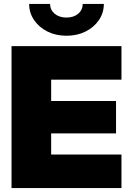

<svg xmlns="http://www.w3.org/2000/svg" viewBox="-20 -964 672 984"><path d="M39.1 0V-727.5H602.5V-555.7H242.2V-446.3H574.7V-280.3H242.2V-171.9H602.5V0ZM320.8 -780.8Q266.1 -780.8 222.9 -802.5Q179.7 -824.2 154.5 -861.3Q129.4 -898.4 129.4 -943.8H236.8Q236.8 -913.1 260.3 -893.6Q283.7 -874 320.8 -874Q357.4 -874 380.6 -893.6Q403.8 -913.1 403.8 -943.8H512.2Q512.2 -898.4 487.1 -861.3Q461.9 -824.2 418.7 -802.5Q375.5 -780.8 320.8 -780.8Z"/></svg>

Font: Inter Display Black
Style: Regular
Weight: 900
Designer: Rasmus Andersson
Foundry: rsms
Version: Version 4.000;git-a52131595